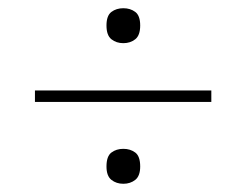

<svg xmlns="http://www.w3.org/2000/svg" viewBox="-20 -591 599 467"><path d="M280 -486Q263 -486 251 -495.5Q239 -505 239 -529Q239 -553 251 -562Q263 -571 280 -571Q297 -571 309 -562Q321 -553 321 -529Q321 -505 309 -495.5Q297 -486 280 -486ZM65 -343V-371H494V-343ZM280 -144Q263 -144 251 -153.5Q239 -163 239 -186Q239 -211 251 -220Q263 -229 280 -229Q297 -229 309 -220Q321 -211 321 -186Q321 -163 309 -153.5Q297 -144 280 -144Z"/></svg>

Font: Noto Serif Devanagari Thin
Style: Regular
Weight: 100
Designer: Universal Thirst, Indian Type Foundry and the Monotype Design Team
Foundry: Monotype Imaging Inc.
Version: Version 2.004; ttfautohint (v1.8.4.7-5d5b)